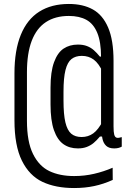

<svg xmlns="http://www.w3.org/2000/svg" viewBox="-20 -737 660 969"><path d="M327.5 -656.5Q259 -656.5 211.8 -625.5Q164.5 -594.5 140.2 -531.2Q116 -468 116 -372.5V-127.5Q116 -22 146.5 39.8Q177 101.5 229.2 126.5Q281.5 151.5 354 151.5Q406.5 151.5 455 140.2Q503.5 129 548.5 109.5L549 171Q502.5 192 455.5 202Q408.5 212 354 212Q260.5 212 194.2 180.8Q128 149.5 90.5 73.8Q53 -2 53 -130V-367Q53 -483 85 -561.2Q117 -639.5 178.2 -678.2Q239.5 -717 327.5 -717Q399 -717 448.8 -689.2Q498.5 -661.5 525.8 -598Q553 -534.5 553 -429.5V-99.5Q553 -70.5 556.5 -57.5Q560 -44.5 568.8 -42Q577.5 -39.5 594.5 -45V3Q579 12 556.5 12Q530 12 516 -1Q502 -14 497.2 -35.8Q492.5 -57.5 492.5 -90.5H490V-448.5Q490 -525 471 -571Q452 -617 416.2 -636.8Q380.5 -656.5 327.5 -656.5ZM373 -512Q399.5 -512 419 -504.5Q438.5 -497 453 -484.2Q467.5 -471.5 484 -451.5H500V-371Q478.5 -417.5 453 -436.2Q427.5 -455 393 -455Q361 -455 340.8 -439Q320.5 -423 310.5 -383.5Q300.5 -344 300.5 -274V-229.5Q300.5 -159.5 310 -119.5Q319.5 -79.5 339.2 -62.5Q359 -45.5 392 -45.5Q425 -45.5 450.5 -63.8Q476 -82 500 -128V-48H484.5Q467 -27.5 452.2 -15.2Q437.5 -3 418.2 4.5Q399 12 373 12Q330.5 12 300 -9.5Q269.5 -31 252.2 -80.2Q235 -129.5 235 -209.5V-294.5Q235 -375 252.8 -423.2Q270.5 -471.5 301 -491.8Q331.5 -512 373 -512Z"/></svg>

Font: Monaspace Argon Var ExtraLight
Style: Regular
Weight: 200
Designer: Riley Cran and the Lettermatic Team
Version: Version 1.200 (Monaspace Argon Var)